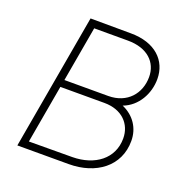

<svg xmlns="http://www.w3.org/2000/svg" viewBox="-126 -816 901 931"><g transform="rotate(20 324.5 -350.0)"><path d="M62 0H327C467 0 574 -78 574 -209C574 -275 538 -329 476 -356C549 -383 590 -459 590 -534C590 -629 520 -699 393 -699L185 -700ZM332 -38 108 -37 161 -338H388C480 -338 533 -281 533 -207C533 -103 448 -39 332 -38ZM168 -376 218 -661H392C494 -661 549 -605 549 -530C549 -445 492 -376 394 -376Z"/></g></svg>

Font: Fixel Display ExtraLight
Style: Italic
Weight: 200
Italic angle: -10°
Designer: AlfaBravo + MacPaw
Foundry: Kyrylo Tkachov, Marchela Mozhyna, Serhii Makarenko, Maria Weinstein, Zakhar Kryvoshyya
Version: Version 1.210;Glyphs 3.2 (3217)